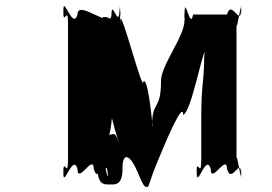

<svg xmlns="http://www.w3.org/2000/svg" viewBox="-20 -742 1088 768"><path d="M609 -93C635 -156 713 -346 713 -282C746 -299 788 -532 800 -533C800 -469 797 -598 797 -534C797 -405 785 -419 785 -268V-103C785 -21 766 -121 766 -48C766 16 768 -110 768 -46C768 10 805 -130 823 -66C823 -2 888 -130 888 -66C906 -2 944 -119 944 -46C944 18 946 -112 946 -48C946 7 926 -149 926 -103V-647C926 -601 946 -757 946 -702C946 -638 944 -768 944 -704C944 -630 906 -748 888 -684H752C742 -620 720 -755 720 -697C720 -633 717 -760 717 -696C717 -626 721 -732 718 -660C718 -596 624 -482 624 -418C624 -296 588 -344 588 -236C588 -172 591 -300 591 -236C591 -217 576 -425 554 -418C554 -354 461 -724 461 -660C458 -605 462 -754 462 -696C462 -632 458 -761 458 -697C454 -627 426 -749 426 -684C426 -620 290 -748 290 -684C272 -620 234 -759 234 -704C234 -640 233 -766 233 -702C233 -627 252 -729 252 -647V-103C252 -21 233 -122 233 -48C233 16 234 -110 234 -46C234 10 272 -130 290 -66C290 -2 355 -130 355 -66C373 -2 410 -119 410 -46C410 18 412 -112 412 -48C412 8 392 -149 392 -103C392 -39 394 -202 417 -202C439 -290 428 -406 428 -571C428 -671 424 -674 392 -674C372 -610 412 -503 423 -364C401 -306 477 -116 455 -174C437 -224 435 -200 399 -200C367 -200 368 -194 368 -94C368 0 392 -4 424 -4C446 -4 470 -5 470 -69C470 -134 499 -126 529 -57C555 6 558 6 570 6C578 1 579 -22 609 -93Z"/></svg>

Font: Hussar Przerywany
Style: Regular
Weight: 400
Foundry: Cannot Into Space Fonts
Version: Version 0.982